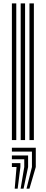

<svg xmlns="http://www.w3.org/2000/svg" viewBox="-20 -820 268 1124"><path d="M152.5 0V-800H178.3V0ZM49.6 0V-800H75.3V0ZM101.1 0V-800H126.8V0ZM135.2 284.4 167 157.6V67.5H49.6V45H189.5V157.6L152.5 284.4ZM66.1 284.4 76.9 157.6H49.6V135H99.4V157.6L83.4 284.4ZM100.7 284.4 122 157.6V112.5H49.6V90H144.5V157.6L118 284.4Z"/></svg>

Font: Big Shoulders Inline Text SC Thin
Style: Regular
Weight: 100
Designer: Patric King
Foundry: XO Type Co
Version: Version 2.002